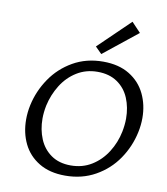

<svg xmlns="http://www.w3.org/2000/svg" viewBox="-97 -995 943 1082"><g transform="rotate(10 374.0 -454.0)"><path d="M78 -268Q78 -309 87 -351Q105 -434 153.5 -505.5Q202 -577 278 -620.5Q354 -664 450 -664Q540 -664 601 -626.5Q662 -589 692 -526.5Q722 -464 722 -389Q722 -348 713 -306Q695 -222 646.5 -151Q598 -80 521.5 -37Q445 6 349 6Q260 6 199 -31Q138 -68 108 -130Q78 -192 78 -268ZM624 -294Q632 -334 632 -370Q632 -433 610 -486Q588 -539 542 -570.5Q496 -602 429 -602Q363 -602 310.5 -569.5Q258 -537 224 -482.5Q190 -428 176 -364Q168 -324 168 -289Q168 -226 190 -173Q212 -120 257.5 -88Q303 -56 370 -56Q437 -56 489.5 -88.5Q542 -121 576.5 -175.5Q611 -230 624 -294ZM394 -741 573 -914 625 -859 431 -704Z"/></g></svg>

Font: Ysabeau Medium
Style: Italic
Weight: 500
Italic angle: -12°
Designer: Christian Thalmann (Catharsis Fonts)
Version: Version 0.003